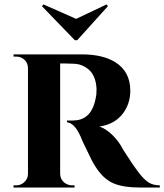

<svg xmlns="http://www.w3.org/2000/svg" viewBox="-20 -845 740 865"><path d="M466 -817 460 -825 323 -760 176 -825 169 -817 317 -664H328ZM348 -600Q443 -600 499 -565Q567 -523 567 -436Q567 -378 534 -334Q497 -285 428 -275Q455 -266 484 -239Q508 -216 524 -190Q528 -182 534 -172Q542 -159 551 -146Q574 -109 597 -78Q626 -38 648 -24Q669 -10 700 -10V0H616Q533 0 489 -20Q444 -40 409 -96Q394 -119 373 -165Q365 -181 355 -202L348 -218L345 -226L342 -232Q315 -291 282 -294V-302H307Q345 -302 369 -321Q400 -345 411 -402Q413 -410 414 -419Q415 -431 415 -444Q412 -509 373 -537Q358 -548 339 -554Q325 -558 308 -558Q293 -559 274 -559H251V-63Q251 -39 268 -24Q284 -10 305 -10H316V0H41V-10H53Q75 -10 90 -25Q106 -40 106 -62V-538Q106 -560 91 -575Q75 -590 54 -590H41V-600Z"/></svg>

Font: Cinzel Bold(RUS BY LYAJKA)
Style: Regular
Weight: 700
Designer: Natanael Gama
Version: Version 1.001;PS 001.001;hotconv 1.0.56;makeotf.lib2.0.21325